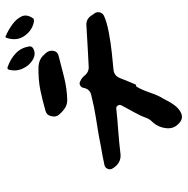

<svg xmlns="http://www.w3.org/2000/svg" viewBox="-12 -644 666 681"><g transform="rotate(-90 320.5 -304.0)"><path d="M596 -520Q595 -517 591.5 -516.5Q588 -516 585 -516Q554 -521 534 -548.5Q514 -576 526 -613Q528 -620 535 -615Q554 -607 573.5 -593Q593 -579 602 -560.5Q611 -542 596 -520ZM496 -533Q497 -524 489 -519Q470 -508 449 -520Q428 -532 417 -556.5Q406 -581 414 -607Q418 -612 424 -609Q452 -599 471.5 -580.5Q491 -562 496 -533ZM480 -447Q478 -433 464 -429Q426 -419 386 -409Q346 -399 306 -398Q287 -398 273 -409Q262 -417 253.5 -427.5Q245 -438 248 -451Q250 -470 267 -475Q305 -486 341.5 -493.5Q378 -501 425 -500Q449 -498 463 -484Q465 -481 468 -478.5Q471 -476 473 -473Q483 -461 480 -447ZM614 -300Q619 -292 616.5 -282.5Q614 -273 605 -268Q584 -258 547.5 -251Q511 -244 474 -240Q437 -236 414 -234Q392 -232 384 -212Q379 -199 372.5 -183.5Q366 -168 361 -156Q360 -154 357.5 -154Q355 -154 353 -152Q342 -134 332 -104.5Q322 -75 311 -58Q309 -55 303 -43Q297 -31 287.5 -18Q278 -5 265 3Q243 16 225 0Q202 -19 206 -48.5Q210 -78 230 -98Q238 -106 243 -119Q248 -135 262.5 -161Q277 -187 287 -206Q290 -213 286 -219Q282 -225 275 -224Q237 -220 195.5 -217Q154 -214 113 -209Q90 -207 73 -224Q66 -231 62 -239Q58 -247 62 -255.5Q66 -264 75 -266Q92 -270 109 -273Q126 -276 143 -279Q182 -287 212.5 -291.5Q243 -296 280 -303Q303 -308 324 -313Q345 -318 349 -341Q351 -349 358 -352.5Q365 -356 372 -352Q385 -346 391 -338Q405 -320 426 -322Q447 -323 474 -324.5Q501 -326 527 -327.5Q553 -329 570 -330Q592 -332 605 -313Q607 -309 609.5 -306Q612 -303 614 -300Z"/></g></svg>

Font: Slackside One
Style: Regular
Weight: 400
Version: Version 1.000